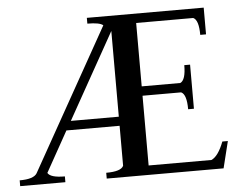

<svg xmlns="http://www.w3.org/2000/svg" viewBox="-68 -640 870 694"><g transform="rotate(-5 367.5 -292.5)"><path d="M142 0H-22V-21Q29 -21 41 -41L328 -553Q316 -564 271 -564V-585H695V-488H674Q674 -542 654 -551H447V-321H587Q607 -330 607 -384H628V-224H607Q607 -278 587 -287H447V-34H675Q700 -45 720 -97H740L716 0H292V-21Q346 -21 355 -41V-186H162L80 -39Q90 -21 142 -21ZM181 -219H355V-530Z"/></g></svg>

Font: Judson
Style: Regular
Weight: 400
Version: Version 20110429